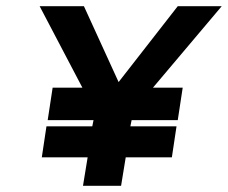

<svg xmlns="http://www.w3.org/2000/svg" viewBox="-20 -600 736 620"><path d="M108 -580 246 -317H150L134 -212H282L278 -192H130L115 -92H263L248 0H371L386 -92H535L550 -192H401L405 -212H554L570 -317H474L696 -580H554L363 -335L251 -580Z"/></svg>

Font: Charger Sport
Style: UltObl
Weight: 1000
Designer: Jasper
Foundry: Cannot Into Space Fonts
Version: Version 1.1